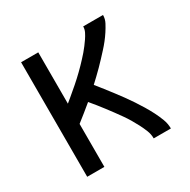

<svg xmlns="http://www.w3.org/2000/svg" viewBox="-124 -637 748 755"><g transform="rotate(-30 250.0 -260.0)"><path d="M64 0V-520H142V-287Q152 -295 162 -303.5Q172 -312 182 -320.5Q192 -329 202 -337.5Q212 -346 221.5 -355Q231 -364 240.5 -373Q250 -382 259 -391.5Q268 -401 277 -410.5Q286 -420 294.5 -430Q303 -440 311 -450.5Q319 -461 326.5 -472Q334 -483 340 -495Q346 -507 346 -520H436Q436 -502 427.5 -486Q419 -470 409.5 -455.5Q400 -441 389 -427Q378 -413 366 -400Q354 -387 342 -374Q330 -361 317.5 -348.5Q305 -336 292.5 -324Q280 -312 267 -300Q281 -283 294.5 -265.5Q308 -248 321.5 -230.5Q335 -213 348 -195Q361 -177 373 -159Q385 -141 396.5 -122Q408 -103 418 -83.5Q428 -64 436 -43Q444 -22 444 0H366Q366 -19 359 -36.5Q352 -54 343.5 -70.5Q335 -87 325.5 -103Q316 -119 305 -134.5Q294 -150 283 -165Q272 -180 260.5 -195Q249 -210 237.5 -224.5Q226 -239 214 -253Q196 -238 178 -223.5Q160 -209 142 -195V0Z"/></g></svg>

Font: Zed Sans
Style: Regular
Weight: 400
Designer: Belleve Invis
Foundry: Belleve Invis
Version: Version 1.0.0; ttfautohint (v1.8.4)